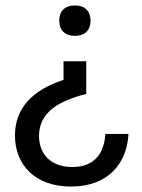

<svg xmlns="http://www.w3.org/2000/svg" viewBox="-20 -525 523 705"><path d="M255 -393.3C291.7 -393.3 312.5 -414.2 312.5 -449.2C312.5 -484.2 291.7 -505 255 -505C218.3 -505 197.5 -484.2 197.5 -449.2C197.5 -414.2 218.3 -393.3 255 -393.3ZM240.8 160C378.3 160 446.7 73.3 451.7 -33.3H366.7C363.3 31.7 331.7 88.3 245.8 88.3C165 88.3 123.3 39.2 123.3 -25.8C123.3 -112.5 195.8 -155 296.7 -180V-300H213.3V-231.7C95 -193.3 35 -124.2 35 -27.5C35 81.7 110 160 240.8 160Z"/></svg>

Font: Familjen Grotesk
Style: Regular
Weight: 400
Designer: Anders Wikstroem, Jonas Baeckman, Matilda Gysing, Kristian Moeller
Foundry: Familjen STHLM AB
Version: Version 2.000